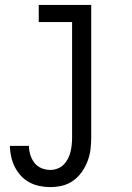

<svg xmlns="http://www.w3.org/2000/svg" viewBox="-20 -540 540 783"><path d="M185 223Q163 223 141 218.5Q119 214 99.5 203.5Q80 193 65 176.5Q50 160 40 140Q30 120 25.5 98.5Q21 77 20 55H98Q98 73 103.5 91Q109 109 120 123.5Q131 138 148.5 145.5Q166 153 185 153Q200 153 214.5 147.5Q229 142 239.5 131.5Q250 121 257 107.5Q264 94 267.5 79.5Q271 65 272.5 50Q274 35 274 20V-450H138V-520H352V20Q352 45 349 69.5Q346 94 337 117.5Q328 141 313.5 161.5Q299 182 279 196.5Q259 211 234.5 217Q210 223 185 223Z"/></svg>

Font: Iosevka Fuck
Style: Regular
Weight: 400
Monospace: yes
Designer: Belleve Invis
Foundry: Belleve Invis
Version: Version 28.0.7; ttfautohint (v1.8.3)